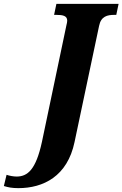

<svg xmlns="http://www.w3.org/2000/svg" viewBox="-160 -734 634 994"><path d="M-65 240C64 240 189 179 226 1L353 -600C363 -650 396 -657 432 -657H442L454 -714H132L120 -657H131C164 -657 188 -653 188 -627C188 -621 186 -611 184 -604L57 1C26 144 -17 180 -74 180C-90 180 -112 176 -126 171L-140 229C-118 236 -97 240 -65 240Z"/></svg>

Font: Noto Serif ExtraCondensed Black
Style: Italic
Weight: 900
Width: 2
Italic angle: -12°
Designer: Monotype Design Team
Foundry: Monotype Imaging Inc.
Version: Version 2.014